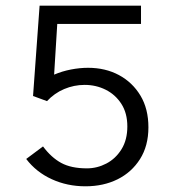

<svg xmlns="http://www.w3.org/2000/svg" viewBox="-20 -643 603 674"><path d="M280 11Q216 11 161.5 -14Q107 -39 72 -85L131 -129Q160 -90 195 -71Q230 -52 285 -52Q321 -52 353.5 -69Q386 -86 406.5 -119Q427 -152 427 -199Q427 -246 406 -278.5Q385 -311 351 -328Q317 -345 277 -345Q240 -345 205.5 -330.5Q171 -316 145 -288L96 -306L119 -623H475V-559H181L170 -381Q198 -393 229 -399Q260 -405 289 -405Q350 -405 397.5 -379.5Q445 -354 473 -307.5Q501 -261 501 -196Q501 -131 471.5 -84.5Q442 -38 392.5 -13.5Q343 11 280 11Z"/></svg>

Font: Inconsolata SemiExpanded
Style: Regular
Weight: 400
Width: 6
Monospace: yes
Designer: Raph Levien, Cyreal, Brenton Simpson
Foundry: Raph Levien, Cyreal, Google
Version: Version 3.100; ttfautohint (v1.8.4.7-5d5b)